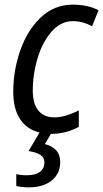

<svg xmlns="http://www.w3.org/2000/svg" viewBox="-20 -566 444 826"><path d="M121 -176Q121 -120 145 -90.5Q169 -61 214 -61Q259 -61 319 -91V-20Q263 10 200 10H199L173 54Q203 61 221 80Q239 99 239 131Q239 181 202.5 210.5Q166 240 104 240Q73 240 50 234V183Q70 188 95 188Q132 188 151.5 173.5Q171 159 171 133Q171 112 154 100.5Q137 89 103 84L150 4Q96 -9 66.5 -53.5Q37 -98 37 -171Q37 -262 67 -348.5Q97 -435 155 -490.5Q213 -546 293 -546Q358 -546 404 -522L376 -453Q336 -475 293 -475Q242 -475 202.5 -430.5Q163 -386 142 -316.5Q121 -247 121 -176Z"/></svg>

Font: Noto Sans UI Narrow
Style: Italic
Weight: 400
Width: 4
Italic angle: -12°
Designer: Monotype Design Team
Foundry: Monotype Imaging Inc.
Version: Version 1.001